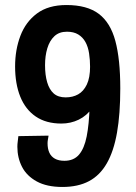

<svg xmlns="http://www.w3.org/2000/svg" viewBox="-20 -733 541 763"><path d="M228 10Q166 10 126 -12Q86 -34 67.5 -70Q49 -106 49 -150Q49 -160 50.5 -171Q52 -182 53 -192L173 -194Q172 -187 170.5 -179Q169 -171 169 -164Q169 -142 176 -126.5Q183 -111 198 -102.5Q213 -94 236 -94Q273 -94 294 -118.5Q315 -143 324.5 -191Q334 -239 336 -308Q338 -377 338 -466Q338 -495 334 -521Q330 -547 319.5 -566Q309 -585 291 -596Q273 -607 246 -607Q215 -607 196 -589Q177 -571 168 -541Q159 -511 159 -474Q159 -435 167.5 -406Q176 -377 193.5 -361.5Q211 -346 241 -346Q269 -346 290.5 -358Q312 -370 325 -397Q338 -424 338 -469L377 -386Q370 -337 347.5 -305Q325 -273 293 -257.5Q261 -242 224 -242Q163 -242 122 -270Q81 -298 60.5 -349Q40 -400 40 -469Q40 -535 61 -590.5Q82 -646 127 -679.5Q172 -713 244 -713Q326 -713 372.5 -678Q419 -643 438.5 -570Q458 -497 458 -382Q458 -280 445 -206Q432 -132 404.5 -84Q377 -36 333.5 -13Q290 10 228 10Z"/></svg>

Font: Truculenta ExtraBold
Style: Regular
Weight: 800
Version: Version 1.002